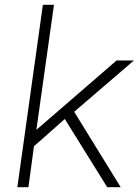

<svg xmlns="http://www.w3.org/2000/svg" viewBox="-20 -777 580 797"><path d="M52 0 158 -757H204L131 -238L464 -526H536L288 -313L481 0H425L249 -283L121 -170L98 0Z"/></svg>

Font: Plus Jakarta Sans ExtraLight
Style: Italic
Weight: 200
Italic angle: -8°
Designer: Gumpita Rahayu
Foundry: Tokotype
Version: Version 2.071; ttfautohint (v1.8.4.7-5d5b);gftools[0.9.29]